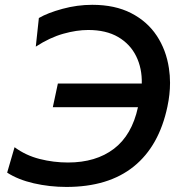

<svg xmlns="http://www.w3.org/2000/svg" viewBox="-20 -746 728 778"><path d="M249 11.5Q181 11.5 117 -3.2Q53 -18 9 -46.5L39 -149.5Q84.5 -116 140.8 -101.8Q197 -87.5 255.5 -87.5Q368.5 -87.5 441.5 -143Q514.5 -198.5 539 -311.5H194L214.5 -407.5H554.5Q556 -469 531.8 -518.2Q507.5 -567.5 458.8 -596Q410 -624.5 337.5 -624.5Q290.5 -624.5 236.2 -609.2Q182 -594 125 -557L137.5 -673Q173.5 -694 233.2 -710.2Q293 -726.5 354 -726.5Q445.5 -726.5 511 -693Q576.5 -659.5 615 -601.5Q653.5 -543.5 664.5 -469.5Q669 -440.5 669 -410.5Q669 -363.5 658.5 -314.5Q625 -154.5 522.2 -71.5Q419.5 11.5 249 11.5Z"/></svg>

Font: Heraclito Medium
Style: Italic
Weight: 500
Italic angle: -12°
Designer: Kostas Bartsokas (font) & Cristiano Sobral (main changes)
Foundry: Kostas Bartsokas (font) & Cristiano Sobral (main changes)
Version: Version 1.00;July 8, 2020;FontCreator 13.0.0.2655 64-bit